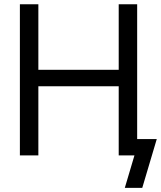

<svg xmlns="http://www.w3.org/2000/svg" viewBox="-20 -748 774 924"><path d="M75.7 0V-727.5H164.6V-412.1H551.3V-727.5H640.1V0H551.3V-333H164.6V0ZM580.6 156.2 627 0H595.7V-78.6H734.4L664.6 156.2Z"/></svg>

Font: Inter 28pt
Style: Regular
Weight: 400
Designer: Rasmus Andersson
Foundry: rsms
Version: Version 4.001;git-66647c0bb